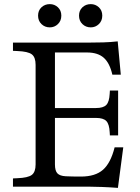

<svg xmlns="http://www.w3.org/2000/svg" viewBox="-20 -907 678 933"><path d="M553 6Q514 3 474 1.5Q434 0 409 0H43V-40L64 -41Q116 -43 134.5 -57Q153 -71 153 -108V-592Q153 -629 134.5 -643Q116 -657 64 -659L43 -660V-700H411Q446 -700 481.5 -701Q517 -702 552 -706L567 -544H526Q513 -601 484 -626.5Q455 -652 403 -652H247V-382H446Q482 -382 496.5 -397Q511 -412 513 -451L514 -467H554V-249H514L513 -265Q511 -304 496.5 -319Q482 -334 446 -334H247V-108Q247 -77 259 -64.5Q271 -52 299 -50.5Q327 -49 373 -49Q443 -49 480.5 -82Q518 -115 537 -191H579ZM421 -774Q397 -774 380.5 -790Q364 -806 364 -831Q364 -856 380.5 -871.5Q397 -887 421 -887Q444 -887 460.5 -871.5Q477 -856 477 -831Q477 -806 460.5 -790Q444 -774 421 -774ZM222 -774Q198 -774 181.5 -790Q165 -806 165 -831Q165 -856 181.5 -871.5Q198 -887 222 -887Q245 -887 261.5 -871.5Q278 -856 278 -831Q278 -806 261.5 -790Q245 -774 222 -774Z"/></svg>

Font: Hedvig Letters Serif 12pt
Style: Regular
Weight: 400
Designer: Alexander Örn & Tor Weibull
Foundry: Kanon Foundry
Version: Version 1.000; ttfautohint (v1.8.4.7-5d5b)